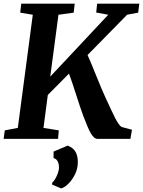

<svg xmlns="http://www.w3.org/2000/svg" viewBox="-23 -763 786 1055"><path d="M-3.1 0 3.4 -46.7 74.9 -60.2 157.2 -682 88.1 -693.4 93.8 -743H387.5L381.8 -693.4L298.2 -682L253.1 -342L571.9 -682L505.7 -694.1L510.7 -743H742.5L736.2 -693.4L675.7 -682.3L458.2 -460.7Q468.1 -438.8 480.9 -407.9Q493.6 -376.9 507.1 -343.6Q520.6 -310.4 533 -280.5Q545.3 -250.7 554.6 -231.3Q571.6 -194.5 584.9 -165.8Q598.1 -137.2 608.7 -116.5Q619.2 -95.9 628.1 -83.2Q636.9 -70.6 644.9 -65.4L702.1 -50.1L693.6 0H510.7Q500.4 -1 491.3 -10Q482.1 -19 473.3 -35.2Q464.5 -51.5 455 -74.8Q445.5 -98.2 434 -127.7Q425.4 -150.9 415.8 -179.8Q406.3 -208.7 396.2 -240Q386 -271.3 376 -301.8Q365.9 -332.3 356.1 -358.6L239.7 -241.1L215.9 -60.2L300 -46.7L296 0ZM263.2 251.2 263.9 240.4Q271.5 234.9 280.3 220.1Q289.1 205.3 295.5 187.1Q301.9 168.8 301 153.3Q300.7 136.8 293.3 122.7Q286 108.7 271.4 106V69.7L349.4 37Q380.9 50.1 393 73Q405 96 404.6 129.3Q404.3 164.5 388.9 195.4Q373.5 226.2 352.5 246.8Q331.5 267.4 313.3 272.3Z"/></svg>

Font: Merriweather Light
Style: Italic
Weight: 300
Italic angle: -7.8°
Designer: Eben Sorkin
Foundry: Eben Sorkin
Version: Version 2.101